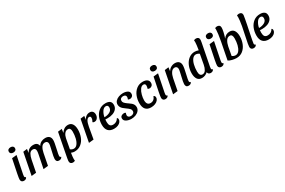

<svg xmlns="http://www.w3.org/2000/svg" viewBox="150 -2269 5906 3984"><g transform="rotate(-30 3103.0 -277.0)"><path d="M125 -660Q125 -691 146.5 -707.5Q168 -724 201 -724Q234 -724 254.5 -708Q275 -692 275 -662Q275 -631 254 -614.5Q233 -598 199 -598Q166 -598 145.5 -614Q125 -630 125 -660ZM30 -48Q30 -78 49 -176L117 -510L231 -522L147 -104Q142 -77 142 -62Q142 -47 149.5 -38Q157 -29 172 -28Q166 -4 145.5 8Q125 20 98 20Q66 20 48 2Q30 -16 30 -48Z M873 -55Q873 -98 907 -238Q909 -249 918 -286.5Q927 -324 931 -348Q935 -372 935 -385Q935 -418 917.5 -435.5Q900 -453 869 -453Q813 -453 782 -402.5Q751 -352 737 -278L683 0L569 12L620 -241Q621 -248 632 -299.5Q643 -351 643 -384Q643 -418 626.5 -435.5Q610 -453 579 -453Q524 -453 495.5 -404.5Q467 -356 452 -278L398 0L284 12L386 -510L481 -522L469 -432Q520 -530 633 -530Q686 -530 714 -507.5Q742 -485 751 -439Q777 -485 821.5 -507.5Q866 -530 918 -530Q981 -530 1013.5 -498.5Q1046 -467 1046 -410Q1046 -377 1037.5 -332Q1029 -287 1011 -204Q985 -94 985 -65Q985 -49 991.5 -39Q998 -29 1015 -28Q1009 -4 988.5 8Q968 20 941 20Q873 20 873 -55Z M1599 -341Q1599 -249 1567 -166.5Q1535 -84 1470 -32Q1405 20 1313 20Q1291 20 1276 16.5Q1261 13 1232 3Q1217 101 1217 147Q1217 172 1221 185Q1199 200 1168 200Q1139 200 1119 182.5Q1099 165 1099 127Q1099 114 1108.5 61Q1118 8 1128 -41L1218 -510L1314 -522L1302 -432Q1330 -478 1371 -504Q1412 -530 1463 -530Q1532 -530 1565.5 -478.5Q1599 -427 1599 -341ZM1483 -360Q1483 -453 1419 -453Q1369 -453 1337 -411Q1305 -369 1293 -309L1249 -71Q1284 -40 1330 -40Q1378 -40 1413 -85.5Q1448 -131 1465.5 -204.5Q1483 -278 1483 -360Z M1853 -522 1841 -432Q1860 -476 1898.5 -503Q1937 -530 1983 -530Q2029 -530 2053 -502Q2077 -474 2077 -430Q2077 -379 2049.5 -343.5Q2022 -308 1979 -308Q1947 -308 1935 -326Q1947 -343 1955.5 -367.5Q1964 -392 1964 -412Q1964 -453 1928 -453Q1855 -453 1824 -278L1775 0L1658 12L1758 -510Z M2076 -178Q2076 -267 2108 -347.5Q2140 -428 2205 -479Q2270 -530 2364 -530Q2427 -530 2464 -503Q2501 -476 2501 -415Q2501 -359 2467.5 -318.5Q2434 -278 2376.5 -257.5Q2319 -237 2249 -237Q2221 -237 2195 -239Q2192 -206 2192 -179Q2192 -122 2213 -93Q2234 -64 2285 -64Q2328 -64 2362 -84.5Q2396 -105 2415 -143Q2427 -140 2433 -128.5Q2439 -117 2439 -102Q2439 -72 2417.5 -43.5Q2396 -15 2355 2.5Q2314 20 2260 20Q2171 20 2123.5 -29.5Q2076 -79 2076 -178ZM2392 -415Q2392 -444 2378.5 -458.5Q2365 -473 2340 -473Q2288 -473 2251 -415.5Q2214 -358 2202 -288Q2279 -288 2335.5 -320Q2392 -352 2392 -415Z M2503 -83Q2503 -122 2531 -140.5Q2559 -159 2593 -159Q2621 -159 2633 -146Q2628 -132 2624 -118.5Q2620 -105 2620 -91Q2621 -65 2640 -50Q2659 -35 2692 -35Q2729 -35 2753 -54.5Q2777 -74 2777 -105Q2777 -140 2753 -165Q2729 -190 2680 -224Q2643 -250 2621 -269.5Q2599 -289 2583.5 -316.5Q2568 -344 2568 -379Q2568 -426 2599.5 -460.5Q2631 -495 2680.5 -512.5Q2730 -530 2783 -530Q2844 -530 2888.5 -506.5Q2933 -483 2932 -432Q2932 -395 2908.5 -373Q2885 -351 2854 -351Q2823 -351 2807 -364Q2821 -394 2821 -419Q2821 -445 2803.5 -459.5Q2786 -474 2754 -474Q2720 -474 2698.5 -456Q2677 -438 2677 -406Q2677 -377 2697 -354Q2717 -331 2756 -303L2775 -290Q2814 -263 2836 -244.5Q2858 -226 2873 -199Q2888 -172 2888 -137Q2888 -90 2858 -53.5Q2828 -17 2779 2.5Q2730 22 2675 22Q2606 22 2554.5 -5.5Q2503 -33 2503 -83Z M2974 -178Q2974 -267 3006.5 -348Q3039 -429 3103 -479.5Q3167 -530 3257 -530Q3321 -530 3359 -503Q3397 -476 3397 -425Q3397 -383 3372.5 -360.5Q3348 -338 3313 -338Q3302 -338 3290 -341.5Q3278 -345 3272 -352Q3278 -367 3282 -386.5Q3286 -406 3286 -420Q3286 -444 3274 -457.5Q3262 -471 3239 -471Q3193 -471 3159 -422.5Q3125 -374 3107.5 -305.5Q3090 -237 3090 -182Q3090 -64 3181 -64Q3225 -64 3256.5 -90Q3288 -116 3302 -160Q3337 -149 3337 -108Q3337 -73 3312.5 -44Q3288 -15 3244.5 2.5Q3201 20 3147 20Q2974 20 2974 -178Z M3515 -660Q3515 -691 3536.5 -707.5Q3558 -724 3591 -724Q3624 -724 3644.5 -708Q3665 -692 3665 -662Q3665 -631 3644 -614.5Q3623 -598 3589 -598Q3556 -598 3535.5 -614Q3515 -630 3515 -660ZM3420 -48Q3420 -78 3439 -176L3507 -510L3621 -522L3537 -104Q3532 -77 3532 -62Q3532 -47 3539.5 -38Q3547 -29 3562 -28Q3556 -4 3535.5 8Q3515 20 3488 20Q3456 20 3438 2Q3420 -16 3420 -48Z M3977 -55Q3977 -98 4011 -238Q4013 -249 4022 -286.5Q4031 -324 4035 -348Q4039 -372 4039 -385Q4039 -417 4022 -435Q4005 -453 3977 -453Q3923 -453 3889.5 -401.5Q3856 -350 3842 -278L3788 0L3674 12L3776 -510L3871 -522L3859 -432Q3885 -479 3930 -504.5Q3975 -530 4026 -530Q4086 -530 4118.5 -498.5Q4151 -467 4151 -410Q4151 -376 4141.5 -327.5Q4132 -279 4115 -204Q4089 -94 4089 -65Q4089 -48 4095.5 -38.5Q4102 -29 4119 -28Q4113 -4 4092.5 8Q4072 20 4045 20Q3977 20 3977 -55Z M4649 -28Q4642 -4 4621.5 8Q4601 20 4574 20Q4546 20 4527.5 5Q4509 -10 4506 -37Q4446 20 4367 20Q4294 20 4259 -31Q4224 -82 4224 -169Q4224 -267 4259.5 -350Q4295 -433 4358 -481.5Q4421 -530 4499 -530Q4543 -530 4591 -513Q4612 -640 4613 -699Q4613 -722 4610 -740Q4631 -754 4663 -754Q4692 -754 4712.5 -737Q4733 -720 4733 -683Q4733 -660 4699 -494L4673 -360Q4639 -179 4623 -104Q4618 -74 4618 -62Q4618 -29 4649 -28ZM4575 -439Q4556 -454 4534 -462Q4512 -470 4494 -470Q4445 -470 4410 -424.5Q4375 -379 4357.5 -305.5Q4340 -232 4340 -150Q4340 -40 4411 -40Q4461 -40 4490 -87.5Q4519 -135 4531 -200Z M4856 -660Q4856 -691 4877.5 -707.5Q4899 -724 4932 -724Q4965 -724 4985.5 -708Q5006 -692 5006 -662Q5006 -631 4985 -614.5Q4964 -598 4930 -598Q4897 -598 4876.5 -614Q4856 -630 4856 -660ZM4761 -48Q4761 -78 4780 -176L4848 -510L4962 -522L4878 -104Q4873 -77 4873 -62Q4873 -47 4880.5 -38Q4888 -29 4903 -28Q4897 -4 4876.5 8Q4856 20 4829 20Q4797 20 4779 2Q4761 -16 4761 -48Z M5476 -341Q5476 -250 5443.5 -167Q5411 -84 5347 -32Q5283 20 5192 20Q5146 20 5091.5 6.5Q5037 -7 5003 -30L5083 -439Q5117 -624 5118 -702V-714Q5118 -726 5116 -740Q5136 -754 5168 -754Q5198 -754 5218.5 -737Q5239 -720 5239 -683Q5239 -645 5224.5 -581Q5210 -517 5187 -447Q5214 -487 5252 -508.5Q5290 -530 5337 -530Q5409 -530 5442.5 -479Q5476 -428 5476 -341ZM5360 -354Q5360 -403 5345.5 -428Q5331 -453 5297 -453Q5242 -453 5209 -401.5Q5176 -350 5162 -279L5123 -70Q5142 -55 5164 -47.5Q5186 -40 5206 -40Q5254 -40 5289 -85Q5324 -130 5342 -202Q5360 -274 5360 -354Z M5533 -48Q5533 -72 5542 -122Q5551 -172 5581 -313Q5581 -312 5619 -498Q5643 -636 5643 -701Q5643 -727 5639 -740Q5662 -754 5692 -754Q5721 -754 5742 -737.5Q5763 -721 5763 -684Q5763 -667 5747.5 -588.5Q5732 -510 5730 -498Q5729 -492 5728 -485Q5727 -478 5725 -471L5706 -380Q5671 -208 5658 -141.5Q5645 -75 5645 -62Q5645 -47 5652.5 -38Q5660 -29 5675 -28Q5669 -4 5649 8Q5629 20 5602 20Q5570 20 5551.5 2Q5533 -16 5533 -48Z M5780 -178Q5780 -267 5812 -347.5Q5844 -428 5909 -479Q5974 -530 6068 -530Q6131 -530 6168 -503Q6205 -476 6205 -415Q6205 -359 6171.5 -318.5Q6138 -278 6080.5 -257.5Q6023 -237 5953 -237Q5925 -237 5899 -239Q5896 -206 5896 -179Q5896 -122 5917 -93Q5938 -64 5989 -64Q6032 -64 6066 -84.5Q6100 -105 6119 -143Q6131 -140 6137 -128.5Q6143 -117 6143 -102Q6143 -72 6121.5 -43.5Q6100 -15 6059 2.5Q6018 20 5964 20Q5875 20 5827.5 -29.5Q5780 -79 5780 -178ZM6096 -415Q6096 -444 6082.5 -458.5Q6069 -473 6044 -473Q5992 -473 5955 -415.5Q5918 -358 5906 -288Q5983 -288 6039.5 -320Q6096 -352 6096 -415Z"/></g></svg>

Font: Sansita SW
Style: Italic
Weight: 400
Italic angle: -11°
Designer: Pablo Cosgaya
Foundry: Omnibus-Type
Version: Version 1.000